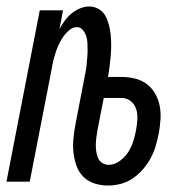

<svg xmlns="http://www.w3.org/2000/svg" viewBox="-23 -562 593 594"><path d="M311 12Q289 12 269 5.5Q249 -1 235 -15Q221 -29 214 -48Q207 -67 204.5 -88Q202 -109 204 -131Q206 -153 210 -175L237 -315Q239 -327 241.5 -338.5Q244 -350 245 -361.5Q246 -373 247 -384.5Q248 -396 248 -407Q248 -418 247.5 -429.5Q247 -441 243.5 -451Q240 -461 233 -469.5Q226 -478 215 -478Q202 -478 190.5 -468Q179 -458 171 -446Q163 -434 157.5 -421.5Q152 -409 148 -396Q144 -383 141 -370Q138 -357 136 -344L69 0H-3L100 -530H172L161 -472Q168 -485 177 -497.5Q186 -510 198 -520Q210 -530 224.5 -536Q239 -542 253 -542Q269 -542 282.5 -534Q296 -526 303 -513Q310 -500 314 -484.5Q318 -469 319.5 -453.5Q321 -438 321 -421.5Q321 -405 319.5 -389Q318 -373 316 -356.5Q314 -340 311 -324H352Q374 -324 394.5 -319Q415 -314 431 -302Q447 -290 457 -272.5Q467 -255 471 -234.5Q475 -214 473.5 -192Q472 -170 468 -148Q464 -129 458.5 -110Q453 -91 443 -72.5Q433 -54 419 -38Q405 -22 387.5 -10Q370 2 350 7Q330 12 311 12ZM313 -52Q331 -52 347.5 -64Q364 -76 374 -92Q384 -108 389.5 -125.5Q395 -143 398 -160Q401 -177 402 -194Q403 -211 398 -225.5Q393 -240 381 -249.5Q369 -259 352 -259H298L279 -162Q277 -151 275.5 -139.5Q274 -128 273.5 -117Q273 -106 274.5 -95Q276 -84 280 -74Q284 -64 293 -58Q302 -52 313 -52Z"/></svg>

Font: Lode
Style: Italic
Weight: 400
Italic angle: -11°
Monospace: yes
Designer: Belleve Invis
Foundry: Belleve Invis
Version: Version 29.2.0; ttfautohint (v1.8.3)